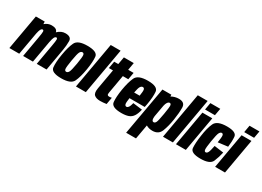

<svg xmlns="http://www.w3.org/2000/svg" viewBox="-58 -1696 3852 2828"><g transform="rotate(30 1868.0 -282.0)"><path d="M-33.5 0 72 -597.5H222.5L224 -555Q277.5 -601.5 341.5 -601.5Q432.5 -601.5 443.5 -542.5Q502.5 -601.5 574.5 -601.5Q677 -601.5 677.5 -526.2Q678 -451 664 -372L599 0H432L492.5 -344.5Q508 -430.5 507 -456Q506 -481.5 488.5 -481.5Q470 -481.5 455.5 -454Q444 -431 432 -370L367 0H200L260.5 -344.5Q276 -430.5 274.8 -456Q273.5 -481.5 255.5 -481.5Q237 -481.5 223 -454Q212.5 -433.5 201.5 -382L134 0Z M849 5Q679.5 5 670 -76.2Q660.5 -157.5 684.5 -300Q708.5 -443.5 746.8 -523.8Q785 -604 947.5 -604Q1117 -604 1126.2 -523.2Q1135.5 -442.5 1112 -300Q1088 -157 1049.8 -76Q1011.5 5 849 5ZM865.5 -115Q889.5 -115 906 -143.8Q922.5 -172.5 944.5 -299.5Q966 -427 960.2 -455.8Q954.5 -484.5 931 -484.5Q907 -484.5 890.2 -455.8Q873.5 -427 852 -299.5Q830.5 -172.5 836.2 -143.8Q842 -115 865.5 -115Z M1098.5 0 1237 -785H1405L1266.5 0Z M1512.5 7Q1444.5 7 1411 -23.5Q1377.5 -54 1393 -140.5L1452.5 -477.5H1383L1404 -597.5H1473.5L1496 -724H1664L1642 -597.5H1734L1713 -477.5H1620.5L1567 -172.5Q1560 -135.5 1568 -125Q1576 -114.5 1595.5 -114.5Q1617.5 -114.5 1639.5 -120L1619 -2Q1561.5 7 1512.5 7Z M1871.5 5Q1703.5 5 1695.2 -79.2Q1687 -163.5 1709 -297Q1732 -434.5 1770.5 -519Q1809 -603.5 1976.5 -603.5Q2146 -603.5 2153.8 -518.8Q2161.5 -434 2138 -300.5Q2133 -270 2127 -245H1867.5Q1856 -165.5 1861 -142.5Q1867 -112.5 1891.5 -112.5Q1909.5 -112.5 1925 -133.8Q1940.5 -155 1953.5 -210L2111.5 -190Q2094 -113.5 2065.5 -71Q2037 -28.5 1990.2 -11.8Q1943.5 5 1871.5 5ZM1885.5 -351.5H1979Q1992 -431.5 1987 -457.5Q1981.5 -485.5 1957 -485.5Q1932.5 -485.5 1915 -456Q1901.5 -433.5 1885.5 -351.5Z M2079.5 220.5 2224.5 -597.5H2376.5V-567.5Q2438 -601.5 2504.5 -601.5Q2609 -601.5 2610.2 -512Q2611.5 -422.5 2592.5 -302Q2573 -177.5 2537.5 -87.2Q2502 3 2398 3Q2337 3 2290.5 -25L2247 220.5ZM2321 -199Q2316.5 -160 2322.5 -140.5Q2331 -115.5 2351.5 -115.5Q2374 -115.5 2388.5 -143.8Q2403 -172 2424.5 -300.5Q2446 -425 2442.2 -453.5Q2438.5 -482 2416 -482Q2395.5 -482 2378.5 -456Q2365 -436 2356.5 -398Z M2579 0 2717.5 -785H2885.5L2747 0Z M2799.5 0 2904.5 -597.5H3072.5L2967.5 0ZM2936 -777.5H3104.5L3083 -657H2915Z M3217 5Q3049.5 5 3043.5 -77.5Q3037.5 -160 3057 -291Q3076.5 -433 3115.8 -518Q3155 -603 3322.5 -603Q3484 -603 3490 -523.8Q3496 -444.5 3483.5 -352.5L3318 -331.5Q3333.5 -426.5 3328.8 -454.2Q3324 -482 3302 -482Q3280.5 -482 3263.8 -452.8Q3247 -423.5 3226 -294Q3207 -175 3211.5 -145Q3216 -115 3237.5 -115Q3259 -115 3274 -144.2Q3289 -173.5 3306 -262.5L3464 -241Q3445.5 -155.5 3411.8 -75.2Q3378 5 3217 5Z M3465.5 0 3570.5 -597.5H3738.5L3633.5 0ZM3602 -777.5H3770.5L3749 -657H3581Z"/></g></svg>

Font: Anybody Condensed ExtraBold
Style: Italic
Weight: 800
Width: 3
Italic angle: -10°
Designer: Tyler Finck
Foundry: Etcetera Type Company
Version: Version 1.010; ttfautohint (v1.8.3) -l 8 -r 50 -G 200 -x 14 